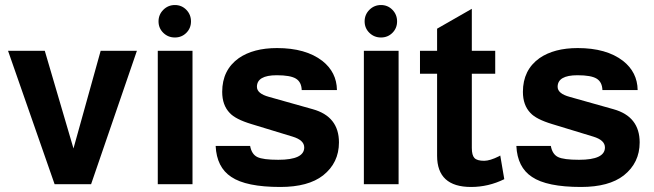

<svg xmlns="http://www.w3.org/2000/svg" viewBox="-20 -732 2597 763"><path d="M342 0H197L12 -530H158L272 -142L380 -530H524Z M745 -530V0H607V-530ZM675 -712Q702 -712 720.5 -693Q739 -674 739 -647Q739 -620 720.5 -601.5Q702 -583 675 -583Q648 -583 629 -601.5Q610 -620 610 -647Q610 -674 629 -693Q648 -712 675 -712Z M1319 -374H1179Q1178 -406 1156 -419.5Q1134 -433 1080 -433Q1001 -433 1001 -387Q1001 -360 1049 -347L1223 -298Q1327 -269 1327 -166Q1327 -85 1264 -35Q1205 11 1094 11Q958 11 899 -29Q841 -67 837 -152H974Q980 -119 1002.5 -108Q1025 -97 1086 -97Q1189 -97 1189 -146Q1189 -175 1143 -189L979 -239Q916 -258 893 -283Q863 -314 863 -367Q863 -454 929 -501Q987 -541 1081 -541Q1195 -541 1261 -490Q1318 -445 1319 -374Z M1564 -530V0H1426V-530ZM1494 -712Q1521 -712 1539.5 -693Q1558 -674 1558 -647Q1558 -620 1539.5 -601.5Q1521 -583 1494 -583Q1467 -583 1448 -601.5Q1429 -620 1429 -647Q1429 -674 1448 -693Q1467 -712 1494 -712Z M1948 -530V-439H1855V-144Q1855 -115 1865.5 -104Q1876 -93 1904 -93Q1927 -93 1963 -111Q1966 -113 1968 -114L1984 -20Q1921 11 1852 11Q1717 11 1717 -113V-439H1649V-530H1717V-618L1855 -697V-530Z M2514 -374H2374Q2373 -406 2351 -419.5Q2329 -433 2275 -433Q2196 -433 2196 -387Q2196 -360 2244 -347L2418 -298Q2522 -269 2522 -166Q2522 -85 2459 -35Q2400 11 2289 11Q2153 11 2094 -29Q2036 -67 2032 -152H2169Q2175 -119 2197.5 -108Q2220 -97 2281 -97Q2384 -97 2384 -146Q2384 -175 2338 -189L2174 -239Q2111 -258 2088 -283Q2058 -314 2058 -367Q2058 -454 2124 -501Q2182 -541 2276 -541Q2390 -541 2456 -490Q2513 -445 2514 -374Z"/></svg>

Font: Almarai Bold
Style: Regular
Weight: 700
Designer: Boutros International 2019
Foundry: Created by Boutros International 2019
Version: Version 1.10